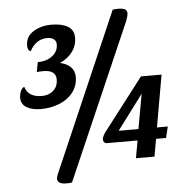

<svg xmlns="http://www.w3.org/2000/svg" viewBox="-56 -774 891 919"><g transform="rotate(-5 390.0 -314.5)"><path d="M328 -600Q328 -562 305 -531.5Q282 -501 245 -486Q278 -479 296.5 -460.5Q315 -442 315 -413Q315 -371 290.5 -339Q266 -307 224.5 -290.5Q183 -274 135 -274Q94 -274 67.5 -289.5Q41 -305 41 -336Q41 -352 47.5 -367.5Q54 -383 65 -387Q80 -336 146 -336Q179 -336 201 -355.5Q223 -375 223 -409Q223 -454 162 -454Q143 -454 131 -452L140 -499Q182 -499 210 -520.5Q238 -542 238 -576Q238 -592 226.5 -601Q215 -610 194 -610Q167 -610 146 -595.5Q125 -581 111 -554Q96 -559 96 -582Q96 -626 133.5 -649Q171 -672 220 -672Q269 -672 298.5 -655Q328 -638 328 -600ZM226 91Q183 91 183 65Q183 57 189 43L519 -718Q531 -720 544 -720Q567 -720 577.5 -714.5Q588 -709 588 -695Q588 -683 579 -659L253 89Q247 91 226 91ZM720 -84H672L657 0H568L583 -84H437Q428 -84 423 -89.5Q418 -95 418 -103Q418 -111 423.5 -121.5Q429 -132 436 -141L626 -388H725L681 -138H733ZM622 -305 497 -138H592Z"/></g></svg>

Font: Sansita
Style: Italic
Weight: 400
Italic angle: -11°
Designer: Pablo Cosgaya
Foundry: Omnibus-Type
Version: Version 1.006